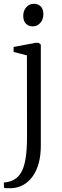

<svg xmlns="http://www.w3.org/2000/svg" viewBox="-45 -755 328 1016"><path d="M14.5 241Q9 241 0.5 241Q-8 241 -15 240.5Q-22 240 -23.5 239L-25 210.5Q-18.5 211 -1.8 207.5Q15 204 29.5 195.5Q52.5 183 67.8 156Q83 129 90.5 83.2Q98 37.5 98 -31.5L97.5 -462L27 -480V-506.5L143.5 -528.5H159L171 -519V16.5Q171 67 160 107.8Q149 148.5 128.2 177.8Q107.5 207 78.8 223.2Q50 239.5 14.5 241ZM127.5 -615.5Q106.5 -615.5 92.2 -629.8Q78 -644 78 -671.5Q78 -698.5 94.2 -716.8Q110.5 -735 134 -735H135Q156.5 -735 170.5 -721Q184.5 -707 184.5 -679.5Q184.5 -652 168.2 -633.8Q152 -615.5 128.5 -615.5Z"/></svg>

Font: Merriweather 96pt Light
Style: Regular
Weight: 300
Version: Version 2.100